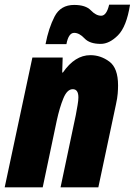

<svg xmlns="http://www.w3.org/2000/svg" viewBox="-33 -798 574 818"><path d="M-13 0H149L209 -285Q221 -340 237 -379Q253 -418 277 -418Q301 -418 301 -383Q301 -370 297.5 -350Q294 -330 290 -308L225 0H386L461 -353Q467 -380 468.5 -399.5Q470 -419 470 -434Q470 -508 433 -535.5Q396 -563 352 -563Q286 -563 235 -489H232L234 -553H105ZM161 -610H250Q259 -658 283 -658Q305 -658 327 -634.5Q349 -611 396 -611Q433 -611 469.5 -647.5Q506 -684 521 -778H432Q421 -731 398 -731Q376 -731 354 -754Q332 -777 283 -777Q225 -777 199.5 -727.5Q174 -678 161 -610Z"/></svg>

Font: Noto Sans Display Condensed Black
Style: Italic
Weight: 900
Width: 3
Italic angle: -192°
Designer: Monotype Design Team
Foundry: Monotype Imaging Inc.
Version: Version 1.900